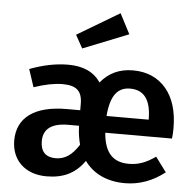

<svg xmlns="http://www.w3.org/2000/svg" viewBox="-56 -877 965 949"><g transform="rotate(5 426.0 -402.5)"><path d="M294 -695 330 -630 556 -720 504 -820ZM814 -277C814 -360 794 -426 754 -473C714 -520 659 -544 590 -544C523 -544 470 -519 430 -470C397 -519 344 -544 269 -544C208 -544 144 -531 78 -506L107 -418C163 -437 210 -446 248 -446C317 -446 347 -422 347 -355V-325H280C123 -325 35 -263 35 -148C35 -51 102 15 209 15C289 15 350 -11 397 -78C440 -18 509 15 598 15C669 15 735 -9 795 -56L741 -129C694 -96 656 -82 609 -82C534 -82 488 -122 480 -225H811C813 -239 814 -256 814 -277ZM688 -308H479C487 -409 521 -453 584 -453C652 -453 687 -407 688 -314ZM246 -78C197 -78 171 -105 171 -156C171 -217 212 -248 295 -248H348V-244C349 -211 354 -182 361 -155C328 -103 293 -78 246 -78Z"/></g></svg>

Font: Fira Sans Medium
Style: Regular
Weight: 500
Designer: Carrois Corporate & Edenspiekermann AG
Foundry: Carrois Corporate GbR & Edenspiekermann AG
Version: Version 4.203